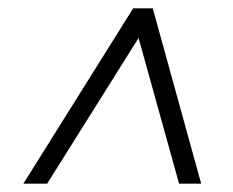

<svg xmlns="http://www.w3.org/2000/svg" viewBox="-20 -690 558 460"><path d="M36 -250 299 -670H346L462 -250H409L312 -599L93 -250Z"/></svg>

Font: Spectral Medium
Style: Italic
Weight: 500
Italic angle: -10°
Designer: Jean-Baptiste Levee
Foundry: Production Type
Version: Version 2.001